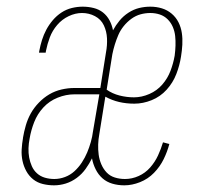

<svg xmlns="http://www.w3.org/2000/svg" viewBox="-20 -548 640 576"><path d="M142 8Q125 8 108.5 4Q92 0 79.5 -10Q67 -20 59 -34.5Q51 -49 47.5 -65.5Q44 -82 45 -99.5Q46 -117 49 -134V-135Q52 -153 57.5 -172Q63 -191 72.5 -208Q82 -225 96.5 -240Q111 -255 128 -265Q145 -275 164.5 -279.5Q184 -284 202 -284H281L298 -391Q302 -412 301 -433Q300 -454 291.5 -472Q283 -490 265 -499.5Q247 -509 226 -509Q206 -509 186 -499.5Q166 -490 151.5 -473Q137 -456 129.5 -436Q122 -416 118 -396L117 -390H97L98 -396Q101 -412 106 -428Q111 -444 119 -459Q127 -474 138.5 -487.5Q150 -501 164.5 -510.5Q179 -520 195.5 -524Q212 -528 228 -528Q245 -528 261 -524Q277 -520 289 -510.5Q301 -501 308.5 -487Q316 -473 319 -457Q327 -472 338.5 -486Q350 -500 365.5 -510Q381 -520 397.5 -524Q414 -528 431 -528Q449 -528 465.5 -523Q482 -518 495 -507Q508 -496 515.5 -481Q523 -466 525.5 -449Q528 -432 527 -414Q526 -396 523 -378Q519 -352 509 -326Q499 -300 480 -279Q461 -258 435 -247.5Q409 -237 383 -237Q359 -237 337.5 -242Q316 -247 296 -258L278 -146Q275 -130 274.5 -114.5Q274 -99 276 -84Q278 -69 284 -55Q290 -41 300 -30.5Q310 -20 324.5 -15.5Q339 -11 355 -11Q376 -11 396 -20Q416 -29 430.5 -45.5Q445 -62 454 -81.5Q463 -101 469 -121L488 -116Q482 -93 471 -70.5Q460 -48 442 -29.5Q424 -11 400 -1.5Q376 8 353 8Q334 8 317 3Q300 -2 287.5 -13Q275 -24 267 -40Q259 -56 256 -73Q248 -57 237 -41.5Q226 -26 210.5 -14.5Q195 -3 177.5 2.5Q160 8 142 8ZM382 -256Q405 -256 428 -266Q451 -276 467 -294.5Q483 -313 491.5 -335.5Q500 -358 504 -381Q506 -396 506.5 -411Q507 -426 505.5 -440Q504 -454 498.5 -467Q493 -480 483 -490Q473 -500 459.5 -504.5Q446 -509 431 -509Q416 -509 401.5 -505Q387 -501 374 -491.5Q361 -482 351 -469.5Q341 -457 335 -443Q329 -429 324.5 -414.5Q320 -400 317 -385L300 -279Q317 -267 338.5 -261.5Q360 -256 382 -256ZM143 -11Q159 -11 175 -17Q191 -23 203.5 -34.5Q216 -46 225.5 -60.5Q235 -75 241.5 -90.5Q248 -106 252.5 -122Q257 -138 259 -154L278 -265H203Q178 -265 153 -255Q128 -245 110 -225.5Q92 -206 82.5 -181.5Q73 -157 69 -133Q66 -118 65.5 -103.5Q65 -89 67.5 -75.5Q70 -62 75.5 -49.5Q81 -37 91 -28Q101 -19 114.5 -15Q128 -11 143 -11Z"/></svg>

Font: Iosevka Thin Extended
Style: Italic
Weight: 100
Width: 7
Italic angle: -9°
Monospace: yes
Designer: Belleve Invis
Foundry: Belleve Invis
Version: Version 32.5.0; ttfautohint (v1.8.4)